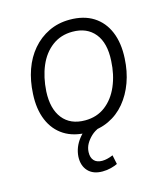

<svg xmlns="http://www.w3.org/2000/svg" viewBox="-106 -591 762 870"><g transform="rotate(-15 275.0 -155.5)"><path d="M250 8Q184 8 139 -20.5Q94 -49 72 -101.5Q50 -154 54 -225Q57 -286 75 -337Q93 -388 125.5 -426Q158 -464 202.5 -485.5Q247 -507 301 -507Q367 -507 412 -478.5Q457 -450 479 -397.5Q501 -345 497 -273Q494 -213 475.5 -162Q457 -111 425 -72.5Q393 -34 348.5 -13Q304 8 250 8ZM252 -48Q307 -48 347 -78.5Q387 -109 409.5 -161.5Q432 -214 435 -278Q440 -361 403.5 -406Q367 -451 299 -451Q244 -451 203.5 -420.5Q163 -390 141 -338Q119 -286 115 -220Q111 -139 147 -93.5Q183 -48 252 -48ZM268 196Q224 196 200.5 170.5Q177 145 179 103Q182 59 210.5 22.5Q239 -14 283 -35L305 0Q282 9 266 24Q250 39 240 56.5Q230 74 229 95Q228 121 241 135Q254 149 279 149Q290 149 303 146Q316 143 330 137L339 180Q327 186 308 191Q289 196 268 196Z"/></g></svg>

Font: Nunitoga
Style: Light Italic
Weight: 300
Italic angle: -9°
Designer: Vernon Adams
Foundry: Vernon Adams
Version: Version 1.0